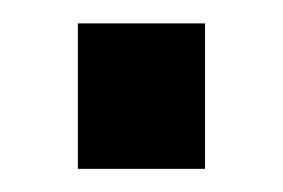

<svg xmlns="http://www.w3.org/2000/svg" viewBox="-20 -356 243 165"><path d="M156.2 -210.9V-335.9H46.9V-210.9Z"/></svg>

Font: Gemunu Libre
Style: Bold
Weight: 700
Designer: Pushpananda Ekanayake, Sol Matas, Kosala Senevirathne
Foundry: Mooniak
Version: Version 1.001